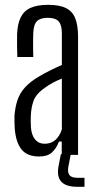

<svg xmlns="http://www.w3.org/2000/svg" viewBox="-20 -626 388 776"><path d="M138.5 6.5Q90 6.5 67 -22Q44 -50.5 39.5 -107Q39 -119.5 38.5 -132.5Q38 -145.5 38.5 -157.5Q41 -192.5 50.5 -221Q60 -249.5 81.2 -273Q102.5 -296.5 139.5 -318Q161 -330.5 184 -342Q207 -353.5 230 -363.5V-491Q230 -524 217.5 -539Q205 -554 172.5 -554Q144 -554 130 -541Q116 -528 114.5 -492.5Q114 -481 113.8 -463.8Q113.5 -446.5 113.8 -428.2Q114 -410 114.5 -395.5H50Q49.5 -415.5 49 -441Q48.5 -466.5 49 -486.5Q50.5 -529 63.5 -555.5Q76.5 -582 103.5 -594.2Q130.5 -606.5 174.5 -606.5Q220.5 -606.5 246.8 -593.2Q273 -580 284.2 -551.8Q295.5 -523.5 295.5 -478V0H229.5V-54H218.5Q207.5 -25.5 189.5 -9.5Q171.5 6.5 138.5 6.5ZM160.5 -45Q186 -45 203.2 -59.8Q220.5 -74.5 230 -103V-308.5Q212.5 -301.5 194.2 -292Q176 -282.5 153.5 -265.5Q125 -244.5 115.5 -218.2Q106 -192 104.5 -157.5Q104 -148.5 104.2 -136Q104.5 -123.5 105 -111Q107.5 -79.5 122 -62.2Q136.5 -45 160.5 -45ZM321.5 129H292.5Q247.5 129 228.5 109.2Q209.5 89.5 216 49L226 -3H266L256 49Q252.5 71.5 261 82Q269.5 92.5 292.5 92.5H321.5Z"/></svg>

Font: Big Shoulders Display Thin
Style: Regular
Weight: 400
Version: Version 2.002